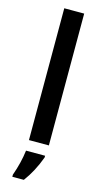

<svg xmlns="http://www.w3.org/2000/svg" viewBox="-147 -804 572 1069"><g transform="rotate(15 139.5 -269.5)"><path d="M196.8 0H82V-759.8H196.8ZM191.4 61V70.8Q160.2 156.2 111.8 221.2H45.4V209Q72.8 132.3 81.5 61Z"/></g></svg>

Font: OpenSans-Semibold
Style: Regular
Weight: 600
Foundry: Ascender Corporation
Version: Version 1.10